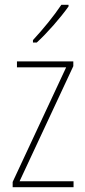

<svg xmlns="http://www.w3.org/2000/svg" viewBox="-20 -784 357 804"><path d="M267 -757V-764H237C204 -715 163 -665 118 -616V-606H134C177 -645 233 -709 267 -757ZM288 0V-25H62L287 -507V-527H51V-502H257L33 -22V0Z"/></svg>

Font: Noto Sans Sinhala Condensed Thin
Style: Regular
Weight: 100
Width: 3
Designer: Jelle Bosma - Monotype Design Team
Foundry: Monotype Imaging Inc.
Version: Version 2.006